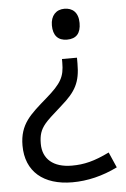

<svg xmlns="http://www.w3.org/2000/svg" viewBox="-53 -585 535 816"><g transform="rotate(-5 214.5 -177.0)"><path d="M312 -480C312 -526.4 286.1 -545.9 252.9 -545.9C217.3 -545.9 193.8 -521.5 193.8 -480C193.8 -437 214.4 -414.1 252.9 -414.1C292.5 -414.1 312 -436 312 -480ZM224.1 -334V-318.8C224.1 -258.3 209 -231 143.1 -173.8C107.9 -143.1 78.6 -118.2 57.6 -89.4C36.6 -60.1 24.9 -27.3 24.9 18.1C24.9 128.9 99.6 191.9 223.1 191.9C287.6 191.9 352.1 176.3 416 145L387.2 79.1C323.2 110.4 279.3 121.1 227.1 121.1C147.5 121.1 103 82 103 17.1C103 -19.5 110.4 -42 130.4 -66.4C140.1 -78.6 164.6 -101.6 204.1 -136.2C267.1 -190.9 288.1 -229.5 288.1 -309.1V-334Z"/></g></svg>

Font: Open Sans
Style: Regular
Weight: 400
Foundry: Ascender Corporation
Version: Version 1.100;PS 001.100;hotconv 1.0.88;makeotf.lib2.5.64775